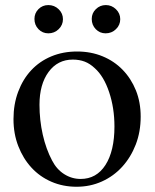

<svg xmlns="http://www.w3.org/2000/svg" viewBox="-20 -712 598 743"><path d="M278.3 -512.7Q332 -512.7 377 -494.1Q421.9 -475.6 454.6 -441.9Q487.3 -408.2 505.9 -362.3Q524.4 -316.4 524.4 -260.7Q524.4 -202.1 505.4 -152.8Q486.3 -103.5 453.1 -66.9Q419.9 -30.3 374.5 -9.8Q329.1 10.7 276.4 10.7Q223.6 10.7 178.7 -8.8Q133.8 -28.3 101.6 -63.5Q69.3 -98.6 50.8 -146.5Q32.2 -194.3 32.2 -251Q32.2 -308.6 50.3 -356.9Q68.4 -405.3 100.6 -439.9Q132.8 -474.6 178.2 -493.7Q223.6 -512.7 278.3 -512.7ZM261.7 -481.4Q203.1 -481.4 168 -433.6Q132.8 -385.7 132.8 -306.6Q132.8 -247.1 145.5 -190.9Q158.2 -134.8 181.6 -90.8Q199.2 -56.6 228.5 -38.1Q257.8 -19.5 292 -19.5Q353.5 -19.5 388.2 -73.7Q422.9 -127.9 422.9 -222.7Q422.9 -293.9 402.3 -355.5Q381.8 -417 346.7 -448.2Q328.1 -465.8 307.6 -473.6Q287.1 -481.4 261.7 -481.4ZM167 -692.4Q190.4 -692.4 207 -676.3Q223.6 -660.2 223.6 -637.7Q223.6 -615.2 207 -599.1Q190.4 -583 167 -583Q144.5 -583 128.9 -599.1Q113.3 -615.2 113.3 -638.7Q113.3 -661.1 128.9 -676.8Q144.5 -692.4 167 -692.4ZM389.6 -692.4Q412.1 -692.4 428.7 -676.3Q445.3 -660.2 445.3 -637.7Q445.3 -615.2 428.7 -599.1Q412.1 -583 388.7 -583Q366.2 -583 350.6 -599.1Q335 -615.2 335 -638.7Q335 -661.1 351.1 -676.8Q367.2 -692.4 389.6 -692.4Z"/></svg>

Font: Jomolhari
Style: Regular
Weight: 400
Designer: Christopher J. Fynn
Foundry: Christopher  J.  Fynn (Karma Drubgy¸ Tenzin).
Version: Version alpha 0.003c 2006